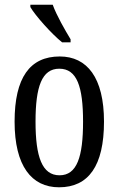

<svg xmlns="http://www.w3.org/2000/svg" viewBox="-20 -786 504 816"><path d="M244 -606H280V-619C257 -657 220 -721 204 -766H109V-756C129 -721 199 -642 244 -606ZM231 10C356 10 422 -81 422 -269C422 -456 350 -546 234 -546C107 -546 42 -456 42 -269C42 -81 114 10 231 10ZM233 -41C159 -41 131 -119 131 -269C131 -418 158 -494 232 -494C307 -494 333 -418 333 -269C333 -119 307 -41 233 -41Z"/></svg>

Font: Noto Serif Sinhala ExtraCondensed
Style: Regular
Weight: 400
Width: 2
Designer: Jelle Bosma - Monotype Design Team
Foundry: Monotype Imaging Inc.
Version: Version 2.007